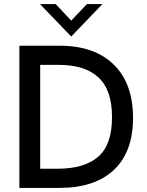

<svg xmlns="http://www.w3.org/2000/svg" viewBox="-20 -921 719 941"><path d="M75 -697H271Q443 -697 537.5 -604.5Q632 -512 632 -343Q632 -177 538.5 -88.5Q445 0 270 0H75ZM529 -347Q529 -480 462.5 -541.5Q396 -603 270 -603H177V-94H261Q394 -94 461.5 -153Q529 -212 529 -347ZM176 -901H253L329 -820L406 -901H482L329 -742Z"/></svg>

Font: Hanken Grotesk Medium
Style: Regular
Weight: 500
Designer: Alfredo Marco Pradil
Foundry: Hanken Design Co.
Version: Version 3.014